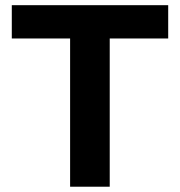

<svg xmlns="http://www.w3.org/2000/svg" viewBox="-20 -706 681 726"><path d="M245.1 0V-560.5H24.6V-686.4H616V-560.5H394.9V0Z"/></svg>

Font: Archivo Variable SemiBold
Style: Regular
Weight: 600
Designer: Hector Gatti
Foundry: Omnibus-Type
Version: Version 2.001